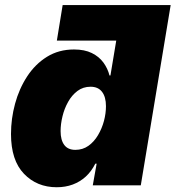

<svg xmlns="http://www.w3.org/2000/svg" viewBox="-20 -748 709 775"><path d="M547.4 -584H209.5L232.9 -727.5H668.9ZM209 7.8Q128.9 7.8 76.7 -46.6Q24.4 -101.1 24.4 -207Q24.4 -269 40.8 -329.3Q57.1 -389.6 89.6 -439.5Q122.1 -489.3 169.7 -518.8Q217.3 -548.3 278.8 -548.3Q321.3 -548.3 350.6 -533.9Q379.9 -519.5 397.5 -495.4Q415 -471.2 421.9 -443.4H425.8L473.1 -727.5H668.9L548.3 0H354.5L370.1 -87.4H364.7Q349.1 -56.2 326.2 -35.2Q303.2 -14.2 273.7 -3.2Q244.1 7.8 209 7.8ZM284.2 -143.1Q314 -143.1 336.9 -159.4Q359.9 -175.8 375.7 -202.6Q391.6 -229.5 399.7 -260Q407.7 -290.5 407.7 -319.3Q407.7 -356.9 391.8 -377.4Q376 -397.9 345.7 -397.9Q315.4 -397.9 292.7 -380.9Q270 -363.8 254.9 -336.7Q239.7 -309.6 232.2 -278.3Q224.6 -247.1 224.6 -218.8Q224.6 -182.6 239.5 -162.8Q254.4 -143.1 284.2 -143.1Z"/></svg>

Font: Inter 17pt Black
Style: Italic
Weight: 900
Italic angle: -9.3988°
Version: Version 4.001;git-66647c0bb